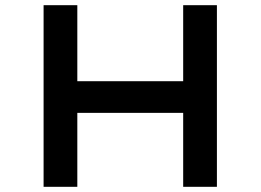

<svg xmlns="http://www.w3.org/2000/svg" viewBox="-20 -720 1005 740"><path d="M686 0V-700H816V0ZM148 0V-700H278V0ZM202 -285V-407H749V-285Z"/></svg>

Font: Lexend Mega Medium
Style: Regular
Weight: 500
Version: Version 1.007